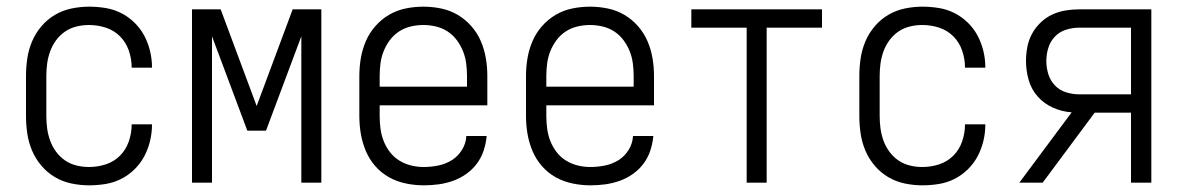

<svg xmlns="http://www.w3.org/2000/svg" viewBox="-20 -548 3540 576"><path d="M247 8Q221 8 194.5 2.5Q168 -3 145 -16.5Q122 -30 104.5 -50.5Q87 -71 76.5 -95.5Q66 -120 62 -146.5Q58 -173 58 -200V-320Q58 -347 62 -373.5Q66 -400 76.5 -424.5Q87 -449 104.5 -469.5Q122 -490 145 -503.5Q168 -517 194.5 -522.5Q221 -528 247 -528Q272 -528 296.5 -524Q321 -520 343 -509Q365 -498 383 -480.5Q401 -463 412.5 -441.5Q424 -420 430 -395.5Q436 -371 436 -346Q436 -346 436 -345.5Q436 -345 436 -345H375Q375 -345 375 -345.5Q375 -346 375 -346Q375 -371 366.5 -396Q358 -421 340 -439Q322 -457 297.5 -465Q273 -473 247 -473Q228 -473 209.5 -468.5Q191 -464 175.5 -453.5Q160 -443 148.5 -427.5Q137 -412 130.5 -394Q124 -376 121.5 -357.5Q119 -339 119 -320V-200Q119 -181 121.5 -162.5Q124 -144 130.5 -126Q137 -108 148.5 -92.5Q160 -77 175.5 -66.5Q191 -56 209.5 -51.5Q228 -47 247 -47Q273 -47 297.5 -55Q322 -63 340 -81Q358 -99 366.5 -124Q375 -149 375 -174Q375 -174 375 -174.5Q375 -175 375 -175H436Q436 -175 436 -174.5Q436 -174 436 -174Q436 -149 430 -124.5Q424 -100 412.5 -78.5Q401 -57 383 -39.5Q365 -22 343 -11Q321 0 296.5 4Q272 8 247 8Z M556 0V-520H642L750 -230L858 -520H944V0H884V-439L778 -156H722L616 -439V0Z M1251 8Q1225 8 1198 2.5Q1171 -3 1147.5 -16Q1124 -29 1106 -49.5Q1088 -70 1077.5 -95Q1067 -120 1062.5 -146.5Q1058 -173 1058 -200V-320Q1058 -347 1062.5 -373.5Q1067 -400 1077.5 -424.5Q1088 -449 1106 -469.5Q1124 -490 1147 -503.5Q1170 -517 1196.5 -522.5Q1223 -528 1250 -528Q1277 -528 1303.5 -522.5Q1330 -517 1353 -503.5Q1376 -490 1394 -469.5Q1412 -449 1422.5 -424.5Q1433 -400 1437.5 -373.5Q1442 -347 1442 -320V-232H1119V-200Q1119 -181 1121.5 -162Q1124 -143 1131 -125Q1138 -107 1150 -91.5Q1162 -76 1178.5 -66Q1195 -56 1213.5 -51.5Q1232 -47 1251 -47Q1273 -47 1295 -51.5Q1317 -56 1335.5 -67.5Q1354 -79 1366 -98.5Q1378 -118 1379 -140H1440Q1438 -118 1431 -96.5Q1424 -75 1410.5 -57Q1397 -39 1378.5 -26Q1360 -13 1339 -5.5Q1318 2 1296 5Q1274 8 1251 8ZM1119 -288H1381V-320Q1381 -339 1378.5 -358Q1376 -377 1369 -394.5Q1362 -412 1350.5 -427.5Q1339 -443 1323 -453.5Q1307 -464 1288 -468.5Q1269 -473 1250 -473Q1231 -473 1212 -468.5Q1193 -464 1177 -453.5Q1161 -443 1149.5 -427.5Q1138 -412 1131 -394.5Q1124 -377 1121.5 -358Q1119 -339 1119 -320Z M1751 8Q1725 8 1698 2.5Q1671 -3 1647.5 -16Q1624 -29 1606 -49.5Q1588 -70 1577.5 -95Q1567 -120 1562.5 -146.5Q1558 -173 1558 -200V-320Q1558 -347 1562.5 -373.5Q1567 -400 1577.5 -424.5Q1588 -449 1606 -469.5Q1624 -490 1647 -503.5Q1670 -517 1696.5 -522.5Q1723 -528 1750 -528Q1777 -528 1803.5 -522.5Q1830 -517 1853 -503.5Q1876 -490 1894 -469.5Q1912 -449 1922.5 -424.5Q1933 -400 1937.5 -373.5Q1942 -347 1942 -320V-232H1619V-200Q1619 -181 1621.5 -162Q1624 -143 1631 -125Q1638 -107 1650 -91.5Q1662 -76 1678.5 -66Q1695 -56 1713.5 -51.5Q1732 -47 1751 -47Q1773 -47 1795 -51.5Q1817 -56 1835.5 -67.5Q1854 -79 1866 -98.5Q1878 -118 1879 -140H1940Q1938 -118 1931 -96.5Q1924 -75 1910.5 -57Q1897 -39 1878.5 -26Q1860 -13 1839 -5.5Q1818 2 1796 5Q1774 8 1751 8ZM1619 -288H1881V-320Q1881 -339 1878.5 -358Q1876 -377 1869 -394.5Q1862 -412 1850.5 -427.5Q1839 -443 1823 -453.5Q1807 -464 1788 -468.5Q1769 -473 1750 -473Q1731 -473 1712 -468.5Q1693 -464 1677 -453.5Q1661 -443 1649.5 -427.5Q1638 -412 1631 -394.5Q1624 -377 1621.5 -358Q1619 -339 1619 -320Z M2220 0V-465H2054V-520H2446V-465H2280V0Z M2747 8Q2721 8 2694.5 2.5Q2668 -3 2645 -16.5Q2622 -30 2604.5 -50.5Q2587 -71 2576.5 -95.5Q2566 -120 2562 -146.5Q2558 -173 2558 -200V-320Q2558 -347 2562 -373.5Q2566 -400 2576.5 -424.5Q2587 -449 2604.5 -469.5Q2622 -490 2645 -503.5Q2668 -517 2694.5 -522.5Q2721 -528 2747 -528Q2772 -528 2796.5 -524Q2821 -520 2843 -509Q2865 -498 2883 -480.5Q2901 -463 2912.5 -441.5Q2924 -420 2930 -395.5Q2936 -371 2936 -346Q2936 -346 2936 -345.5Q2936 -345 2936 -345H2875Q2875 -345 2875 -345.5Q2875 -346 2875 -346Q2875 -371 2866.5 -396Q2858 -421 2840 -439Q2822 -457 2797.5 -465Q2773 -473 2747 -473Q2728 -473 2709.5 -468.5Q2691 -464 2675.5 -453.5Q2660 -443 2648.5 -427.5Q2637 -412 2630.5 -394Q2624 -376 2621.5 -357.5Q2619 -339 2619 -320V-200Q2619 -181 2621.5 -162.5Q2624 -144 2630.5 -126Q2637 -108 2648.5 -92.5Q2660 -77 2675.5 -66.5Q2691 -56 2709.5 -51.5Q2728 -47 2747 -47Q2773 -47 2797.5 -55Q2822 -63 2840 -81Q2858 -99 2866.5 -124Q2875 -149 2875 -174Q2875 -174 2875 -174.5Q2875 -175 2875 -175H2936Q2936 -175 2936 -174.5Q2936 -174 2936 -174Q2936 -149 2930 -124.5Q2924 -100 2912.5 -78.5Q2901 -57 2883 -39.5Q2865 -22 2843 -11Q2821 0 2796.5 4Q2772 8 2747 8Z M3038 0 3195 -211Q3166 -213 3139 -225Q3112 -237 3093 -258.5Q3074 -280 3066 -308Q3058 -336 3058 -365Q3058 -386 3062 -407Q3066 -428 3076 -446.5Q3086 -465 3101.5 -480Q3117 -495 3136 -504Q3155 -513 3176 -516.5Q3197 -520 3218 -520H3434V0H3373V-210H3264L3108 0ZM3218 -265H3373V-465H3218Q3198 -465 3178.5 -459Q3159 -453 3145 -438.5Q3131 -424 3125 -404.5Q3119 -385 3119 -365Q3119 -345 3125 -325.5Q3131 -306 3145 -291.5Q3159 -277 3178.5 -271Q3198 -265 3218 -265Z"/></svg>

Font: Iosevka SS04 Light
Style: Regular
Weight: 300
Monospace: yes
Designer: Belleve Invis
Foundry: Belleve Invis
Version: Version 19.0.0; ttfautohint (v1.8.4)